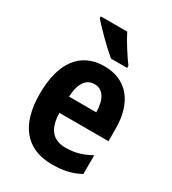

<svg xmlns="http://www.w3.org/2000/svg" viewBox="-188 -866 875 976"><g transform="rotate(30 249.5 -378.0)"><path d="M267 -766H112V-756C141 -720 224 -639 264 -606H359V-619C334 -652 288 -723 267 -766ZM256 -556C118 -556 40 -456 40 -270C40 -92 118 10 273 10C339 10 389 -2 436 -28V-138C386 -110 343 -98 290 -98C214 -98 177 -144 175 -236H463V-309C463 -463 387 -556 256 -556ZM258 -452C309 -452 335 -406 336 -332H176C180 -415 211 -452 258 -452Z"/></g></svg>

Font: Noto Sans Thai Looped Condensed
Style: Bold
Weight: 700
Width: 3
Designer: Sasikarn Vongin, Ben Mitchell
Foundry: The Fontpad Ltd
Version: Version 1.001